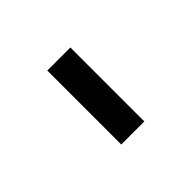

<svg xmlns="http://www.w3.org/2000/svg" viewBox="27 -948 547 547"><g transform="rotate(45 300.0 -674.5)"><path d="M151 -628H449V-721H151Z"/></g></svg>

Font: IBM Plex Thai SemiBold
Style: Regular
Weight: 600
Designer: Mike Abbink, Paul van der Laan, Pieter van Rosmalen, Ben Mitchell, Mark Frömberg
Foundry: Bold Monday
Version: Version 1.0